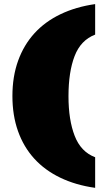

<svg xmlns="http://www.w3.org/2000/svg" viewBox="-20 -760 520 928"><path d="M439.9 -592.8Q370.1 -565.9 340.6 -489Q311 -412.1 311 -294.9Q311 -180.2 341.1 -103Q371.1 -25.9 439.9 0V147.9Q346.2 134.8 271.5 98.9Q196.8 63 145.5 6.6Q94.2 -49.8 67.1 -126Q40 -202.1 40 -295.9Q40 -390.1 67.6 -466.6Q95.2 -543 146.7 -599.4Q198.2 -655.8 272.7 -691.4Q347.2 -727.1 439.9 -740.2Z"/></svg>

Font: Ultra
Style: Regular
Weight: 400
Designer: Astigmatic (AOETI)
Foundry: Astigmatic (AOETI)
Version: Version 1.001